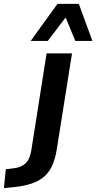

<svg xmlns="http://www.w3.org/2000/svg" viewBox="-132 -776 496 989"><path d="M-112 193 -102 96 -56 90Q-23 86 -1 66Q21 46 29 0L108 -501H239L160 -4Q153 39 138.5 73Q124 107 99 130.5Q74 154 35 168Q-4 182 -61 188ZM26 -565 164 -756H274L344 -565H256L206 -686L114 -565Z"/></svg>

Font: Nunito Sans 7pt SemiCondensed
Style: Bold Italic
Weight: 700
Width: 4
Italic angle: -9°
Designer: Vernon Adams
Foundry: Vernon Adams
Version: Version 3.101;gftools[0.9.27]